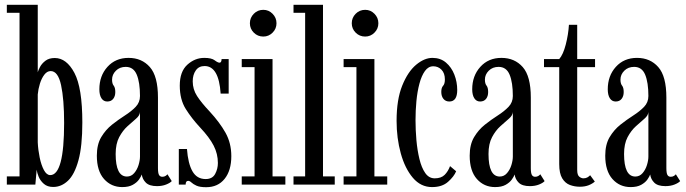

<svg xmlns="http://www.w3.org/2000/svg" viewBox="-20 -770 2860 801"><path d="M202 10Q178 10 163.2 -2.8Q148.5 -15.5 141.5 -32.2Q134.5 -49 133 -62L127.5 0H8.5V-34H61.5V-716.5H8.5V-750H137.5V-468.5Q139.5 -476.5 147 -490.8Q154.5 -505 169.5 -516.5Q184.5 -528 208.5 -528Q257.5 -528 290.5 -465.8Q323.5 -403.5 323.5 -259Q323.5 -160 307.2 -101Q291 -42 263.5 -16Q236 10 202 10ZM189.5 -39.5Q247.5 -39.5 247.5 -257Q247.5 -356 234.8 -414.8Q222 -473.5 191.5 -473.5Q176.5 -473.5 165 -458.5Q153.5 -443.5 146.5 -421Q139.5 -398.5 137.5 -376V-176Q139 -144.5 145.5 -113Q152 -81.5 163.2 -60.5Q174.5 -39.5 189.5 -39.5Z M490 10.5Q444 10.5 414 -23.2Q384 -57 384 -120.5Q384 -167 402.2 -197.8Q420.5 -228.5 447.2 -249.8Q474 -271 501 -288.2Q528 -305.5 546 -324.2Q564 -343 564 -369.5Q564 -426 550.5 -458.5Q537 -491 504.5 -491Q479.5 -491 463.5 -475Q447.5 -459 447.5 -438Q447.5 -421 454.2 -412.8Q461 -404.5 461 -386Q461 -368.5 452.2 -357.5Q443.5 -346.5 427.5 -346.5Q412 -346.5 403.2 -360Q394.5 -373.5 394.5 -397.5Q394.5 -453.5 428.2 -491Q462 -528.5 516.5 -528.5Q571.5 -528.5 605.2 -490.2Q639 -452 639 -363V-69Q639 -47.5 643.5 -40Q648 -32.5 657 -32.5Q665 -32.5 670.5 -36Q676 -39.5 678.5 -43L696.5 -14.5Q690 -7 673.2 -0.2Q656.5 6.5 635 6.5Q603 6.5 588.5 -8Q574 -22.5 571.5 -42Q568.5 -33.5 559.8 -21Q551 -8.5 534 1Q517 10.5 490 10.5ZM509.5 -33.5Q527.5 -33.5 539.8 -47.8Q552 -62 558 -81.5Q564 -101 564 -117V-302.5Q563 -288 547.5 -274.8Q532 -261.5 512 -243.5Q492 -225.5 477.2 -197.8Q462.5 -170 462.5 -127.5Q462.5 -33.5 509.5 -33.5Z M840 11Q813.5 11 799.5 4.5Q785.5 -2 778.5 -8.8Q771.5 -15.5 765 -15.5Q754.5 -15.5 754.5 0H726V-148.5H760Q764.5 -87.5 783 -55.2Q801.5 -23 838 -23Q866 -23 877.5 -44.2Q889 -65.5 889 -90Q889 -128 871.5 -162.2Q854 -196.5 815 -238Q780 -275.5 755 -315.2Q730 -355 730 -413Q730 -471.5 761.5 -500Q793 -528.5 832 -528.5Q862.5 -528.5 875.5 -518.5Q888.5 -508.5 896 -508.5Q904 -508.5 904.5 -523.5H934V-379.5H900.5Q893 -494.5 833.5 -494.5Q809.5 -494.5 796.8 -476.2Q784 -458 784 -430.5Q784 -397.5 802 -369.5Q820 -341.5 854.5 -305Q896.5 -259.5 920.8 -216.2Q945 -173 945 -118.5Q945 -58.5 917 -23.8Q889 11 840 11Z M1078.5 -617.5Q1055 -617.5 1038.8 -633.8Q1022.5 -650 1022.5 -673Q1022.5 -696 1038.8 -712.5Q1055 -729 1078.5 -729Q1101 -729 1117.2 -712.5Q1133.5 -696 1133.5 -673Q1133.5 -650 1117.2 -633.8Q1101 -617.5 1078.5 -617.5ZM988.5 0V-34H1042V-490H988.5V-523.5H1117V-34H1170.5V0Z M1204.5 0V-34H1253V-716.5H1204.5V-750H1327.5V-34H1376.5V0Z M1503.5 -617.5Q1480 -617.5 1463.8 -633.8Q1447.5 -650 1447.5 -673Q1447.5 -696 1463.8 -712.5Q1480 -729 1503.5 -729Q1526 -729 1542.2 -712.5Q1558.5 -696 1558.5 -673Q1558.5 -650 1542.2 -633.8Q1526 -617.5 1503.5 -617.5ZM1413.5 0V-34H1467V-490H1413.5V-523.5H1542V-34H1595.5V0Z M1782.5 10.5Q1735.5 10.5 1702.5 -28.2Q1669.5 -67 1652 -130.2Q1634.5 -193.5 1634.5 -266Q1634.5 -354.5 1658 -412.8Q1681.5 -471 1716 -499.8Q1750.5 -528.5 1784 -528.5Q1817.5 -528.5 1840.5 -509Q1863.5 -489.5 1875.5 -458.8Q1887.5 -428 1887.5 -394.5Q1887.5 -346.5 1854.5 -346.5Q1839 -346.5 1830 -357.5Q1821 -368.5 1821 -386.5Q1821 -404 1828.5 -412Q1836 -420 1836 -438.5Q1836 -464.5 1822 -479Q1808 -493.5 1787.5 -493.5Q1767 -493.5 1752.8 -473.8Q1738.5 -454 1729.8 -421Q1721 -388 1717.2 -348.2Q1713.5 -308.5 1713.5 -269Q1713.5 -228 1717.2 -185.5Q1721 -143 1729.8 -106.8Q1738.5 -70.5 1754 -48.2Q1769.5 -26 1793.5 -26Q1820.5 -26 1835 -40.5Q1849.5 -55 1857.5 -77L1883 -55.5Q1874 -33.5 1849.2 -11.5Q1824.5 10.5 1782.5 10.5Z M2045.5 10.5Q1999.5 10.5 1969.5 -23.2Q1939.5 -57 1939.5 -120.5Q1939.5 -167 1957.8 -197.8Q1976 -228.5 2002.8 -249.8Q2029.5 -271 2056.5 -288.2Q2083.5 -305.5 2101.5 -324.2Q2119.5 -343 2119.5 -369.5Q2119.5 -426 2106 -458.5Q2092.5 -491 2060 -491Q2035 -491 2019 -475Q2003 -459 2003 -438Q2003 -421 2009.8 -412.8Q2016.5 -404.5 2016.5 -386Q2016.5 -368.5 2007.8 -357.5Q1999 -346.5 1983 -346.5Q1967.5 -346.5 1958.8 -360Q1950 -373.5 1950 -397.5Q1950 -453.5 1983.8 -491Q2017.5 -528.5 2072 -528.5Q2127 -528.5 2160.8 -490.2Q2194.5 -452 2194.5 -363V-69Q2194.5 -47.5 2199 -40Q2203.5 -32.5 2212.5 -32.5Q2220.5 -32.5 2226 -36Q2231.5 -39.5 2234 -43L2252 -14.5Q2245.5 -7 2228.8 -0.2Q2212 6.5 2190.5 6.5Q2158.5 6.5 2144 -8Q2129.5 -22.5 2127 -42Q2124 -33.5 2115.2 -21Q2106.5 -8.5 2089.5 1Q2072.5 10.5 2045.5 10.5ZM2065 -33.5Q2083 -33.5 2095.2 -47.8Q2107.5 -62 2113.5 -81.5Q2119.5 -101 2119.5 -117V-302.5Q2118.5 -288 2103 -274.8Q2087.5 -261.5 2067.5 -243.5Q2047.5 -225.5 2032.8 -197.8Q2018 -170 2018 -127.5Q2018 -33.5 2065 -33.5Z M2399 9Q2377.5 9 2357.8 1.8Q2338 -5.5 2325.5 -26Q2313 -46.5 2313 -85.5V-490H2249.5V-523.5H2313Q2329.5 -542.5 2340.2 -584Q2351 -625.5 2353.5 -666.5H2388V-523.5H2462.5V-490H2388V-61Q2388 -39.5 2396.8 -32.8Q2405.5 -26 2414 -26Q2424 -26 2431 -30.2Q2438 -34.5 2442 -39L2461.5 -12.5Q2451.5 -3.5 2435.8 2.8Q2420 9 2399 9Z M2611 10.5Q2565 10.5 2535 -23.2Q2505 -57 2505 -120.5Q2505 -167 2523.2 -197.8Q2541.5 -228.5 2568.2 -249.8Q2595 -271 2622 -288.2Q2649 -305.5 2667 -324.2Q2685 -343 2685 -369.5Q2685 -426 2671.5 -458.5Q2658 -491 2625.5 -491Q2600.5 -491 2584.5 -475Q2568.5 -459 2568.5 -438Q2568.5 -421 2575.2 -412.8Q2582 -404.5 2582 -386Q2582 -368.5 2573.2 -357.5Q2564.5 -346.5 2548.5 -346.5Q2533 -346.5 2524.2 -360Q2515.5 -373.5 2515.5 -397.5Q2515.5 -453.5 2549.2 -491Q2583 -528.5 2637.5 -528.5Q2692.5 -528.5 2726.2 -490.2Q2760 -452 2760 -363V-69Q2760 -47.5 2764.5 -40Q2769 -32.5 2778 -32.5Q2786 -32.5 2791.5 -36Q2797 -39.5 2799.5 -43L2817.5 -14.5Q2811 -7 2794.2 -0.2Q2777.5 6.5 2756 6.5Q2724 6.5 2709.5 -8Q2695 -22.5 2692.5 -42Q2689.5 -33.5 2680.8 -21Q2672 -8.5 2655 1Q2638 10.5 2611 10.5ZM2630.5 -33.5Q2648.5 -33.5 2660.8 -47.8Q2673 -62 2679 -81.5Q2685 -101 2685 -117V-302.5Q2684 -288 2668.5 -274.8Q2653 -261.5 2633 -243.5Q2613 -225.5 2598.2 -197.8Q2583.5 -170 2583.5 -127.5Q2583.5 -33.5 2630.5 -33.5Z"/></svg>

Font: Imbue 10pt
Style: Regular
Weight: 400
Designer: Tyler Finck
Foundry: Etcetera Type Company
Version: Version 1.102; ttfautohint (v1.8.3)